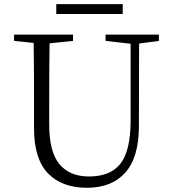

<svg xmlns="http://www.w3.org/2000/svg" viewBox="-20 -893 829 928"><path d="M573.2 -873V-825.2H252V-873ZM748 -725.6V-695.3L652.3 -682.6L651.4 -284.2Q651.4 -132.8 585.9 -59.1Q520.5 14.6 400.4 14.6Q279.3 14.6 211.9 -55.2Q144.5 -125 144.5 -272.5V-388.7Q144.5 -587.9 142.6 -685.5L47.9 -695.3V-725.6H333V-695.3L219.7 -683.6Q217.8 -587.9 217.8 -388.7V-293Q217.8 -158.2 267.6 -99.1Q317.4 -40 410.2 -40Q514.6 -40 563 -103Q611.3 -166 611.3 -310.5V-681.6L490.2 -695.3V-725.6Z"/></svg>

Font: GenYoMin TW TTF Light
Style: Regular
Weight: 300
Version: Version 1.300